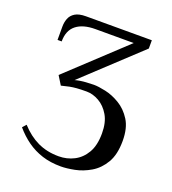

<svg xmlns="http://www.w3.org/2000/svg" viewBox="-126 -756 782 872"><g transform="rotate(20 265.0 -320.0)"><path d="M266 20Q216 20 175.5 7Q135 -6 101.5 -30Q68 -54 40 -87L56 -105Q94 -63 139 -41.5Q184 -20 241 -20Q281 -20 315 -37.5Q349 -55 370 -91Q391 -127 391 -185Q391 -238 371 -272Q351 -306 321 -323Q291 -340 261 -340Q231 -340 213 -338.5Q195 -337 179.5 -334Q164 -331 141 -325L115 -367L386 -620H201Q141 -620 108.5 -594Q76 -568 76 -515H56V-580Q56 -600 63 -618.5Q70 -637 88.5 -648.5Q107 -660 141 -660H459V-620L191 -370Q217 -377 244.5 -378.5Q272 -380 281 -380Q303 -380 338 -372.5Q373 -365 408 -344Q443 -323 467 -285Q491 -247 491 -185Q491 -119 467 -78.5Q443 -38 406.5 -16.5Q370 5 332 12.5Q294 20 266 20Z"/></g></svg>

Font: El Messiri
Style: Regular
Weight: 400
Designer: Mohamed Gaber
Foundry: Kief Type Foundry
Version: Version 2.020